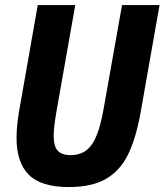

<svg xmlns="http://www.w3.org/2000/svg" viewBox="-20 -746 666 778"><path d="M47 -187.5Q47 -237.5 58.5 -302L133 -725.5H285L209.5 -298.5Q197.5 -230.5 197.5 -195.5Q197.5 -154 213.5 -135.8Q229.5 -117.5 266 -117.5Q305 -117.5 330.5 -137.5Q356 -157.5 372.2 -198.8Q388.5 -240 400.5 -308.5L474.5 -725.5H626.5L550 -291.5Q531 -185.5 499 -120Q467 -54.5 409.5 -21.2Q352 12 258.5 12Q146.5 12 96.8 -37.8Q47 -87.5 47 -187.5Z"/></svg>

Font: JuliaMono ExtraBold
Style: Italic
Weight: 800
Italic angle: -9°
Monospace: yes
Designer: cormullion
Foundry: corm
Version: Version 0.057; ttfautohint (v1.8.4)